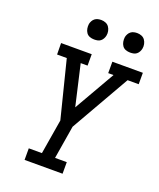

<svg xmlns="http://www.w3.org/2000/svg" viewBox="-169 -1051 957 1154"><g transform="rotate(20 309.5 -474.0)"><path d="M130 0V-74H214L251 -296L159 -662H97L96 -735H292V-662H248L308 -401L458 -662H424V-735H619V-662H548L333 -286L298 -74H373V0ZM505 -823Q490 -823 476.5 -828Q463 -833 455 -844.5Q447 -856 444.5 -870.5Q442 -885 444 -900Q446 -910 451.5 -920Q457 -930 465.5 -936.5Q474 -943 484.5 -945.5Q495 -948 506 -948Q521 -948 534.5 -942.5Q548 -937 556 -925.5Q564 -914 567 -899.5Q570 -885 567 -870Q565 -860 559.5 -850Q554 -840 545.5 -833.5Q537 -827 526.5 -825Q516 -823 505 -823ZM275 -823Q260 -823 246.5 -828Q233 -833 225 -844.5Q217 -856 214.5 -870.5Q212 -885 214 -900Q216 -910 221.5 -920Q227 -930 235.5 -936.5Q244 -943 254.5 -945.5Q265 -948 276 -948Q291 -948 304.5 -942.5Q318 -937 326 -925.5Q334 -914 337 -899.5Q340 -885 337 -870Q335 -860 329.5 -850Q324 -840 315.5 -833.5Q307 -827 296.5 -825Q286 -823 275 -823Z"/></g></svg>

Font: Iosevka Etoile
Style: Italic
Weight: 400
Italic angle: -9°
Designer: Belleve Invis
Foundry: Belleve Invis
Version: Version 22.1.2; ttfautohint (v1.8.4)